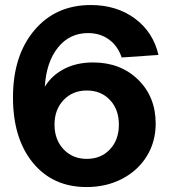

<svg xmlns="http://www.w3.org/2000/svg" viewBox="-20 -736 681 772"><path d="M328.1 16.1Q192.4 16.1 112.3 -81.5Q32.2 -179.2 32.2 -344.2Q32.2 -512.2 117.9 -614Q203.6 -715.8 345.2 -715.8Q448.7 -715.8 522.2 -661.6Q595.7 -607.4 617.2 -515.1L469.2 -504.9Q453.6 -551.3 418.2 -577.1Q382.8 -603 334 -603Q259.3 -603 212.6 -544.4Q166 -485.8 160.2 -387.2Q188.5 -433.6 238.5 -459.2Q288.6 -484.9 354 -484.9Q464.4 -484.9 535.2 -415.8Q606 -346.7 606 -238.8Q606 -166 570.1 -107.9Q534.2 -49.8 470.7 -16.8Q407.2 16.1 328.1 16.1ZM235.6 -135.7Q272 -97.2 329.1 -97.2Q386.2 -97.2 422.1 -135.5Q458 -173.8 458 -234.9Q458 -295.9 422.1 -334Q386.2 -372.1 329.1 -372.1Q272 -372.1 235.6 -333.7Q199.2 -295.4 199.2 -234.9Q199.2 -174.3 235.6 -135.7Z"/></svg>

Font: Uncut Sans
Style: Bold
Weight: 700
Designer: Kasper Nordkvist
Foundry: UNCUT.wtf
Version: Version 1.304;Glyphs 3.2 (3246)